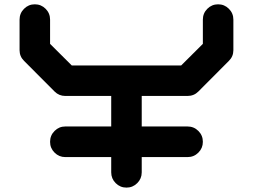

<svg xmlns="http://www.w3.org/2000/svg" viewBox="-20 -729 1174 891"><path d="M992.2 -709Q1021.5 -709 1042.2 -688.2Q1063 -667.5 1063 -637.7V-496.1Q1063 -466.8 1042 -446.3L900.4 -304.2Q879.9 -283.7 850.1 -283.7H637.7V-142.1H850.1Q879.9 -142.1 900.6 -121.3Q921.4 -100.6 921.4 -70.8Q921.4 -41.5 900.6 -20.8Q879.9 0 850.1 0H637.7V70.8Q637.7 100.1 616.9 120.8Q596.2 141.6 566.9 141.6Q537.6 141.6 516.8 120.8Q496.1 100.1 496.1 70.8V0H283.2Q253.9 0 233.2 -20.8Q212.4 -41.5 212.4 -70.8Q212.4 -100.6 233.2 -121.3Q253.9 -142.1 283.2 -142.1H496.1V-283.7H283.2Q253.9 -283.7 233.4 -304.2L91.8 -446.3Q70.8 -466.8 70.8 -496.1V-637.7Q70.8 -667.5 91.6 -688.2Q112.3 -709 141.6 -709Q170.9 -709 191.7 -688.2Q212.4 -667.5 212.4 -637.7V-525.4L313 -425.3H820.8L921.4 -525.4V-637.7Q921.4 -667.5 942.1 -688.2Q962.9 -709 992.2 -709Z"/></svg>

Font: Robtronika
Style: Regular
Weight: 400
Designer: GGBot
Version: 1.00